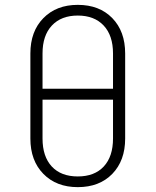

<svg xmlns="http://www.w3.org/2000/svg" viewBox="-20 -760 640 790"><path d="M300 10Q212 10 158.5 -44.5Q105 -99 105 -190V-540Q105 -631 158.5 -685.5Q212 -740 300 -740Q389 -740 442 -685.5Q495 -631 495 -540V-190Q495 -99 442 -44.5Q389 10 300 10ZM155 -395H445V-540Q445 -614 406.5 -655Q368 -696 300 -696Q232 -696 193.5 -655Q155 -614 155 -540ZM300 -34Q369 -34 407 -75Q445 -116 445 -190V-350H155V-190Q155 -116 193 -75Q231 -34 300 -34Z"/></svg>

Font: JetBrains Mono NL Thin
Style: Regular
Weight: 100
Monospace: yes
Designer: Philipp Nurullin, Konstantin Bulenkov
Foundry: JetBrains
Version: Version 2.305; ttfautohint (v1.8.4.7-5d5b)